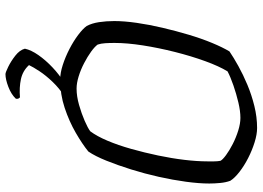

<svg xmlns="http://www.w3.org/2000/svg" viewBox="-149 -611 960 702"><g transform="rotate(90 331.0 -260.0)"><path d="M271 0Q247 0 217.5 -9.5Q188 -19 159 -34Q130 -49 107.5 -66Q85 -83 75 -97Q65 -116 61 -142Q57 -168 57 -198Q57 -234 63.5 -279.5Q70 -325 81.5 -374Q93 -423 107 -470Q121 -517 137 -555.5Q153 -594 168 -619Q190 -634 221.5 -651.5Q253 -669 290 -684.5Q327 -700 367.5 -710Q408 -720 448 -720Q471 -720 500 -711Q529 -702 557.5 -687.5Q586 -673 608.5 -655.5Q631 -638 641 -622Q647 -606 649 -585Q651 -564 651 -545Q651 -508 644.5 -460Q638 -412 626.5 -360.5Q615 -309 599.5 -259.5Q584 -210 567.5 -169Q551 -128 534 -103Q507 -81 465.5 -57Q424 -33 374.5 -16.5Q325 0 271 0ZM304 -60Q332 -60 363.5 -69Q395 -78 421.5 -89.5Q448 -101 460 -110Q478 -134 494.5 -173Q511 -212 524.5 -260Q538 -308 548.5 -358Q559 -408 564.5 -454.5Q570 -501 570 -538Q570 -551 570 -563Q570 -575 568 -586Q564 -594 547 -606.5Q530 -619 506.5 -631Q483 -643 457.5 -651Q432 -659 411 -659Q386 -659 354.5 -651.5Q323 -644 292.5 -633.5Q262 -623 241 -612Q222 -581 203.5 -530Q185 -479 170 -419.5Q155 -360 146 -302.5Q137 -245 137 -199Q137 -180 138 -164.5Q139 -149 143 -137Q151 -126 169 -113Q187 -100 211 -87.5Q235 -75 259.5 -67.5Q284 -60 304 -60ZM251 200Q245 200 224.5 190Q204 180 183.5 164Q163 148 158 129Q163 106 181.5 79.5Q200 53 226.5 28Q253 3 281 -14H330Q303 3 279.5 27.5Q256 52 240.5 75.5Q225 99 218 114Q239 137 269.5 143.5Q300 150 336 147Q339 150 340.5 153Q342 156 341 162Q325 179 297.5 189.5Q270 200 251 200Z"/></g></svg>

Font: Texturina Medium 12pt ExtraLight
Style: Italic
Weight: 250
Italic angle: -11°
Version: Version 1.002